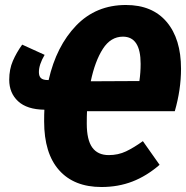

<svg xmlns="http://www.w3.org/2000/svg" viewBox="-20 -732 746 770"><path d="M329 -286Q328 -269 328 -236Q328 -171 350 -140.5Q372 -110 416 -110Q454 -110 485.5 -125Q517 -140 553 -166L620 -71Q568 -26 511 -4Q454 18 387 18Q277 18 217 -49.5Q157 -117 157 -245Q157 -277 158 -292Q88 -293 52.5 -326Q17 -359 17 -412Q17 -454 31.5 -487.5Q46 -521 69 -553L159 -512Q136 -473 136 -443Q136 -426 144.5 -418.5Q153 -411 172 -411H175Q206 -547 285.5 -629.5Q365 -712 485 -712Q591 -712 648.5 -644Q706 -576 706 -456Q706 -373 681 -286ZM344 -406 539 -407Q544 -441 544 -476Q544 -585 473 -585Q424 -585 392.5 -536Q361 -487 344 -406Z"/></svg>

Font: Fira Sans Condensed ExtraBold
Style: Italic
Weight: 800
Width: 3
Italic angle: -8°
Designer: bBox Type GmbH & Carrois Corporate GbR & Edenspiekermann AG
Foundry: bBox Type GmbH & Carrois Corporate GbR & Edenspiekermann AG
Version: Version 4.301